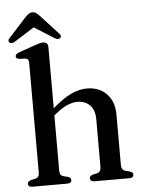

<svg xmlns="http://www.w3.org/2000/svg" viewBox="-60 -945 743 992"><g transform="rotate(-5 312.0 -449.0)"><path d="M212.5 -711V-394Q267.5 -442 309.8 -461.5Q352 -481 391.5 -481Q455 -481 493.8 -441Q532.5 -401 532.5 -333V-71.5Q532.5 -45 554.5 -39.5L575.5 -34.5Q592.5 -29 592.5 -17Q592.5 0 570 0H390.5Q367 0 367 -17.5Q367 -29.5 383 -34.5L406 -40Q426.5 -45 426.5 -71.5V-316.5Q426.5 -366.5 401.8 -391.5Q377 -416.5 336 -416.5Q311 -416.5 281.8 -403.5Q252.5 -390.5 219.5 -362.5L212.5 -356.5V-70Q212.5 -56 217.5 -49.2Q222.5 -42.5 232.5 -40L254.5 -34.5Q270.5 -29.5 270.5 -17.5Q270.5 0 247 0H68Q45.5 0 45.5 -17Q45.5 -29 63 -34.5L86.5 -40Q106.5 -45 106.5 -69.5V-639.5Q106.5 -660.5 90 -662.5L56.5 -664Q40 -666.5 40 -678.5Q40 -690 60 -697.5L142.5 -726.5Q172.5 -737.5 186.5 -737.5Q212.5 -737.5 212.5 -711ZM276.5 -752Q266.5 -744 249 -754.5L145.5 -819.5L42.5 -754.5Q25 -744 15 -752Q10.5 -755.5 10 -761.8Q9.5 -768 16.5 -775L108.5 -876Q118.5 -886 126.5 -891.8Q134.5 -897.5 146 -897.5Q157.5 -897.5 165.2 -891.8Q173 -886 182.5 -876L275 -775Q282 -768 281.5 -761.8Q281 -755.5 276.5 -752Z"/></g></svg>

Font: Fraunces 9pt
Style: Regular
Weight: 400
Version: Version 1.000;[b76b70a41]